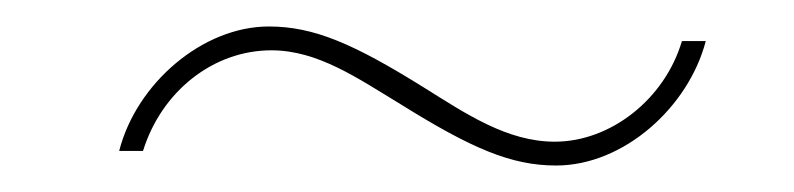

<svg xmlns="http://www.w3.org/2000/svg" viewBox="-20 -398 600 145"><path d="M70 -284H88C102 -329 141 -360 185 -360C220 -360 250 -339 283 -319C336 -286 366 -273 400 -273C451 -273 500 -317 513 -367H495C482 -323 441 -291 399 -291C363 -291 332 -312 300 -332C247 -365 217 -378 183 -378C133 -378 83 -335 70 -284Z"/></svg>

Font: Fixel Display 20240404 Thin
Style: Italic
Weight: 100
Italic angle: -10°
Designer: AlfaBravo + MacPaw
Foundry: Kyrylo Tkachov, Marchela Mozhyna, Serhii Makarenko, Maria Weinstein, Zakhar Kryvoshyya
Version: Version 1.211;Glyphs 3.2 (3225)